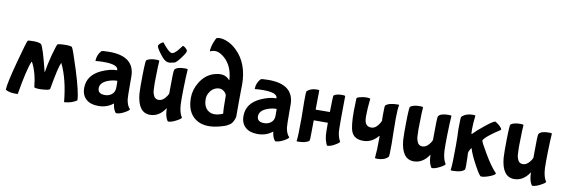

<svg xmlns="http://www.w3.org/2000/svg" viewBox="-56 -1162 4859 1649"><g transform="rotate(10 2374.0 -338.0)"><path d="M448 -283Q450 -288 452 -283Q514 -154 532 41Q578 38 614 22Q642 9 642 4Q642 -59 582 -251Q526 -428 516 -437Q503 -449 422 -444Q398 -442 390 -438Q382 -427 358 -340Q334 -249 325 -187Q324 -181 322 -187Q271 -393 251 -415Q231 -433 151 -428Q136 -427 133 -424Q125 -416 74 -226Q21 -28 21 20Q21 26 47 34Q81 44 128 41Q165 -179 196 -250Q198 -255 201 -251Q246 -167 258 -42Q258 -37 282 -34Q305 -32 327 -34Q393 -38 395 -51Q428 -241 448 -283Z M1063 -223Q1063 -98 1066 -77Q1074 -22 1100 2Q1100 13 1062 34Q1021 57 989 57Q984 57 974 39Q961 15 957 -20Q957 -22 956 -22Q955 -22 953 -20Q900 22 826 22Q758 22 720 -12Q681 -47 681 -110Q681 -221 799 -275Q872 -308 932 -308Q933 -308 934 -309Q934 -358 810 -358Q761 -358 737 -354H736Q736 -407 771 -445Q778 -452 841 -452Q1063 -452 1063 -274ZM952 -197Q952 -219 951 -219Q907 -219 864 -201Q804 -176 804 -129Q804 -80 866 -80Q895 -80 919 -95Q952 -116 952 -159Z M1478 -599Q1492 -586 1495 -576Q1495 -560 1463 -517Q1431 -472 1409 -459Q1406 -459 1397 -457Q1385 -453 1377 -452Q1349 -447 1329 -459Q1307 -472 1274 -517Q1242 -560 1242 -576Q1244 -586 1259 -599Q1274 -612 1285 -612Q1299 -592 1320 -570Q1351 -537 1368 -535Q1387 -533 1418 -568Q1428 -579 1439 -594Q1453 -613 1452 -612Q1463 -612 1478 -599ZM1410 -59Q1410 -61 1409 -61Q1356 20 1277 20Q1172 20 1157 -143Q1155 -169 1155 -210Q1155 -415 1164 -435Q1190 -456 1248 -456Q1271 -456 1276 -451L1273 -396Q1270 -306 1270 -261Q1270 -236 1272 -200Q1272 -180 1279 -160Q1292 -119 1328 -119Q1361 -119 1388 -154Q1410 -182 1409 -195V-229Q1409 -382 1415 -396Q1432 -425 1504 -425Q1525 -425 1529 -421L1525 -350Q1521 -240 1521 -172Q1521 -105 1525 -84Q1532 -34 1552 -4Q1552 6 1512 27Q1470 50 1441 50Q1436 50 1426 29Q1414 2 1411 -38Z M1763 -101Q1725 -131 1725 -197Q1725 -229 1744 -258Q1764 -291 1799 -302Q1840 -315 1868 -290Q1890 -271 1890 -253Q1890 -133 1895 -100Q1895 -97 1872 -90Q1804 -68 1763 -101ZM1896 -391Q1895 -390 1893 -393Q1848 -448 1754 -418Q1683 -395 1638 -322Q1598 -256 1598 -186Q1598 -59 1676 -5Q1761 55 1914 6Q1951 -5 1951 -11Q1993 -24 2010 -91V-225Q2010 -283 2011 -324Q2012 -365 2012 -371Q2012 -559 1901 -664Q1857 -706 1807 -723Q1761 -739 1728 -729Q1722 -727 1706 -686Q1689 -641 1689 -606L1709 -613Q1760 -629 1819 -576Q1889 -513 1897 -395Q1897 -391 1896 -391Z M2452 -223Q2452 -98 2455 -77Q2463 -22 2489 2Q2489 13 2451 34Q2410 57 2378 57Q2373 57 2363 39Q2350 15 2346 -20Q2346 -22 2345 -22Q2344 -22 2342 -20Q2289 22 2215 22Q2147 22 2109 -12Q2070 -47 2070 -110Q2070 -221 2188 -275Q2261 -308 2321 -308Q2322 -308 2323 -309Q2323 -358 2199 -358Q2150 -358 2126 -354H2125Q2125 -407 2160 -445Q2167 -452 2230 -452Q2452 -452 2452 -274ZM2341 -197Q2341 -219 2340 -219Q2296 -219 2253 -201Q2193 -176 2193 -129Q2193 -80 2255 -80Q2284 -80 2308 -95Q2341 -116 2341 -159Z M2899 -218Q2899 -274 2900 -356Q2901 -437 2901 -429Q2897 -435 2876 -435Q2822 -435 2801 -417Q2797 -410 2795 -272Q2807 -272 2671 -271Q2673 -434 2673 -439Q2673 -443 2651 -443Q2597 -443 2566 -412Q2562 -407 2562 -318Q2562 -279 2563 -257Q2564 -234 2564 -177Q2564 -17 2557 23Q2557 26 2564 26Q2638 26 2666 1Q2670 -2 2670 -90Q2670 -108 2671 -178Q2720 -178 2794 -178V-157Q2794 -96 2796 -70Q2800 -31 2811 -4Q2819 17 2824 17Q2851 17 2890 -6Q2926 -27 2926 -37Q2907 -68 2901 -116Q2899 -141 2899 -218Z M3027 -442Q3056 -450 3084 -450Q3103 -450 3117 -445Q3107 -355 3107 -293Q3107 -251 3117 -230Q3131 -202 3168 -202Q3202 -202 3229 -240Q3243 -259 3250 -278Q3248 -267 3248 -329Q3248 -406 3253 -410Q3282 -437 3362 -437Q3370 -437 3370 -434Q3362 -390 3362 -315Q3362 -253 3363 -197Q3365 -141 3365 -99Q3365 14 3360 19Q3326 53 3269 53Q3245 53 3245 49Q3252 -20 3252 -129V-138Q3252 -143 3249 -143Q3248 -143 3246 -141Q3193 -78 3118 -78Q3041 -78 3016 -136Q2996 -182 2996 -315Q2996 -349 2998 -393Q2999 -408 2999 -420Q3000 -431 3000 -430Q3002 -435 3027 -442Z M3710 -59Q3710 -61 3709 -61Q3656 20 3577 20Q3472 20 3457 -143Q3455 -169 3455 -210Q3455 -415 3464 -435Q3490 -456 3548 -456Q3571 -456 3576 -451L3573 -396Q3570 -306 3570 -261Q3570 -236 3572 -200Q3572 -180 3579 -160Q3592 -119 3628 -119Q3661 -119 3688 -154Q3710 -182 3709 -195V-229Q3709 -382 3715 -396Q3732 -425 3804 -425Q3825 -425 3829 -421L3825 -350Q3821 -240 3821 -172Q3821 -105 3825 -84Q3832 -34 3852 -4Q3852 6 3812 27Q3770 50 3741 50Q3736 50 3726 29Q3714 2 3711 -38Z M4107 -43Q4059 -133 4049 -174Q4048 -177 4047 -177Q4043 -177 4034 -159Q4024 -141 4024 -130Q4024 -127 4026 -87Q4027 -48 4027 -26Q4027 10 4023 14Q3997 42 3918 42Q3903 42 3903 39Q3911 -7 3911 -182Q3911 -246 3910 -263Q3908 -280 3908 -323Q3908 -422 3913 -427Q3948 -462 4007 -462Q4031 -462 4031 -458Q4023 -385 4023 -344Q4023 -310 4024 -301Q4026 -298 4028 -298Q4029 -298 4030 -299Q4063 -334 4123 -382Q4192 -438 4210 -438Q4270 -400 4270 -377Q4142 -294 4127 -259Q4127 -246 4181 -155Q4242 -50 4291 -1Q4291 12 4247 30Q4202 48 4169 48Q4156 48 4107 -43Z M4586 -59Q4586 -61 4585 -61Q4532 20 4453 20Q4348 20 4333 -143Q4331 -169 4331 -210Q4331 -415 4340 -435Q4366 -456 4424 -456Q4447 -456 4452 -451L4449 -396Q4446 -306 4446 -261Q4446 -236 4448 -200Q4448 -180 4455 -160Q4468 -119 4504 -119Q4537 -119 4564 -154Q4586 -182 4585 -195V-229Q4585 -382 4591 -396Q4608 -425 4680 -425Q4701 -425 4705 -421L4701 -350Q4697 -240 4697 -172Q4697 -105 4701 -84Q4708 -34 4728 -4Q4728 6 4688 27Q4646 50 4617 50Q4612 50 4602 29Q4590 2 4587 -38Z"/></g></svg>

Font: Bubblegum Sans
Style: Regular
Weight: 400
Designer: Angel Koziupa and Alejandro Paul
Foundry: Angel Koziupa and Alejandro Paul
Version: Version 1.001